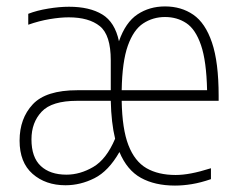

<svg xmlns="http://www.w3.org/2000/svg" viewBox="-20 -569 739 598"><path d="M184 8Q122 8 81.5 -27.5Q41 -63 41 -131Q41 -200 82 -244Q123 -288 221 -288H325V-381Q325 -460 291 -487.5Q257 -515 194 -515Q168 -515 135 -509.5Q102 -504 68 -492V-526Q95 -536.5 130 -542.2Q165 -548 195 -548Q259 -548 298.5 -524Q338 -500 350.5 -440.5Q371 -499.5 408.2 -524.2Q445.5 -549 494 -549Q544.5 -549 582 -523.2Q619.5 -497.5 640.2 -436.5Q661 -375.5 661 -270V-255H359Q360.5 -167 380 -116.8Q399.5 -66.5 436.2 -45.2Q473 -24 527 -24Q549 -24 575.5 -29Q602 -34 637 -45V-11Q605 0 577.5 4.5Q550 9 525 9Q462.5 9 419 -15Q375.5 -39 352 -95.5Q318 -36 274.2 -14Q230.5 8 184 8ZM494 -516Q456.5 -516 426.2 -496.2Q396 -476.5 378.2 -426.8Q360.5 -377 359 -288H625Q623 -379 606 -428.5Q589 -478 560.2 -497Q531.5 -516 494 -516ZM187 -25Q229.5 -25 270.5 -49Q311.5 -73 338.5 -137Q326.5 -186.5 325 -255H220Q141.5 -255 109.8 -221.2Q78 -187.5 78 -135Q78 -79 107 -52Q136 -25 187 -25Z"/></svg>

Font: Encode Sans Condensed Condensed Thin
Style: Regular
Weight: 100
Width: 3
Designer: Multiple Designers
Foundry: Impallari Type
Version: Version 3.000; ttfautohint (v1.8.3) -l 8 -r 50 -G 200 -x 14 